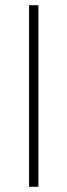

<svg xmlns="http://www.w3.org/2000/svg" viewBox="-20 -720 260 740"><path d="M92 -700H128V0H92Z"/></svg>

Font: Cairo ExtraLight
Style: Regular
Weight: 275
Designer: Mohamed Gaber, Accademia di Belle Arti di Urbino and others
Foundry: Kief Type Foundry, Accademia di Belle Arti di Urbino and others
Version: Version 3.011